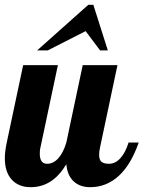

<svg xmlns="http://www.w3.org/2000/svg" viewBox="-28 -770 595 796"><path d="M338 -750H359L419 -561H387L327 -641L170 -561H126ZM167 -91Q193 -91 213.5 -113.5Q234 -136 247 -179L315 -500H459L387 -160Q385 -151 384 -143.5Q383 -136 383 -128Q383 -108 392.5 -99.5Q402 -91 424 -91Q450 -91 471 -114Q492 -137 505 -179H547Q515 -87 464 -40.5Q413 6 346 6Q303 6 277 -18.5Q251 -43 247 -89Q218 -41 181.5 -17.5Q145 6 99 6Q49 6 20.5 -25.5Q-8 -57 -8 -114Q-8 -127 -6 -143.5Q-4 -160 0 -179L68 -500H212L140 -160Q138 -152 137.5 -145.5Q137 -139 137 -132Q137 -112 144.5 -101.5Q152 -91 167 -91Z"/></svg>

Font: Galada
Style: Regular
Weight: 400
Designer: Latin by Pablo Impallari, Bengali by Jeremie Hornus, Yoann Minet, and Juan Bruce
Foundry: black foundry
Version: Version 1.261;PS 1.261;hotconv 1.0.86;makeotf.lib2.5.63406